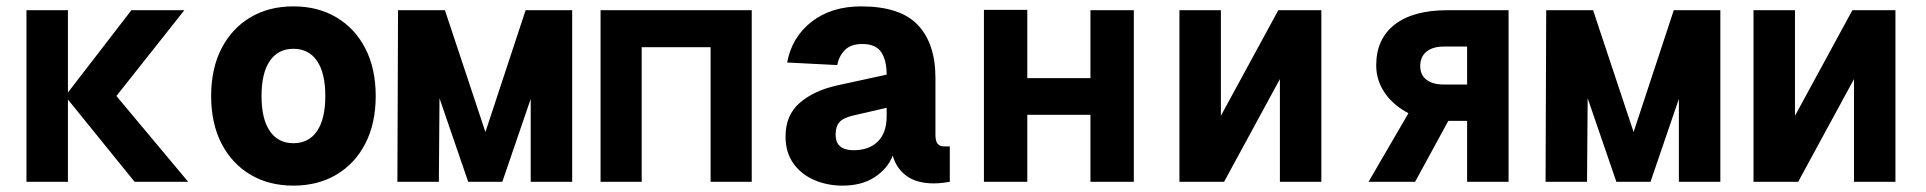

<svg xmlns="http://www.w3.org/2000/svg" viewBox="-20 -570 6040 602"><path d="M63 0V-538H193V-280L392 -538H558L345 -269L570 0H402L193 -258V0Z M900 12Q823 12 765 -22.5Q707 -57 674.5 -120Q642 -183 642 -269Q642 -355 674.5 -418Q707 -481 765 -515.5Q823 -550 900 -550Q977 -550 1035 -515.5Q1093 -481 1125.5 -418Q1158 -355 1158 -269Q1158 -183 1125.5 -120Q1093 -57 1035 -22.5Q977 12 900 12ZM900 -121Q948 -121 974 -159Q1000 -197 1000 -269Q1000 -341 974 -379Q948 -417 900 -417Q852 -417 826 -379Q800 -341 800 -269Q800 -197 826 -159Q852 -121 900 -121Z M1226 0 1228 -538H1375L1502 -156L1628 -538H1774V0H1644V-260L1555 0H1448L1358 -262L1356 0Z M1863 0V-538H2337V0H2208V-422H1992V0Z M2622 12Q2573 12 2532 -6Q2491 -24 2467 -58.5Q2443 -93 2443 -142Q2443 -209 2487.5 -247.5Q2532 -286 2604 -302L2760 -336Q2760 -381 2743 -406.5Q2726 -432 2684 -432Q2647 -432 2628.5 -412.5Q2610 -393 2605 -366L2448 -374Q2463 -454 2525 -502Q2587 -550 2680 -550Q2803 -550 2858 -491.5Q2913 -433 2913 -326V-148Q2913 -127 2920 -119Q2927 -111 2940 -111H2958V0Q2952 1 2937.5 3Q2923 5 2908 5Q2855 5 2823 -18Q2791 -41 2779 -82Q2763 -41 2722.5 -14.5Q2682 12 2622 12ZM2656 -99Q2705 -99 2732.5 -126.5Q2760 -154 2760 -205V-232L2656 -208Q2625 -201 2612.5 -187.5Q2600 -174 2600 -148Q2600 -99 2656 -99Z M3065 0V-539H3201V-325H3399V-538H3535V0H3399V-210H3201V0Z M3678 0V-538H3808V-207L3988 -538H4123V0H3993V-322L3818 0Z M4271 0 4396 -215Q4347 -241 4321 -280Q4295 -319 4295 -365Q4295 -448 4353 -493Q4411 -538 4518 -538H4710V0H4580V-191H4521L4417 0ZM4507 -305H4580V-424H4507Q4472 -424 4452.5 -408Q4433 -392 4433 -363Q4433 -335 4452.5 -320Q4472 -305 4507 -305Z M4826 0 4828 -538H4975L5102 -156L5228 -538H5374V0H5244V-260L5155 0H5048L4958 -262L4956 0Z M5478 0V-538H5608V-207L5788 -538H5923V0H5793V-322L5618 0Z"/></svg>

Font: Geist Mono ExtraBold
Style: Regular
Weight: 800
Monospace: yes
Designer: Basement.studio, Andrés Briganti, Mateo Zaragoza
Foundry: Basement.studio, Vercel, Andrés Briganti, Guido Ferreyra, Mateo Zaragoza
Version: Version 1.500; ttfautohint (v1.8.4.7-5d5b)